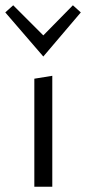

<svg xmlns="http://www.w3.org/2000/svg" viewBox="-34 -707 326 727"><path d="M96 -409 164 -420V0H96ZM-14 -660 16 -687 130 -573 242 -687 272 -660 130 -493Z"/></svg>

Font: Ysabeau
Style: Regular
Weight: 400
Designer: Christian Thalmann (Catharsis Fonts)
Version: Version 0.003